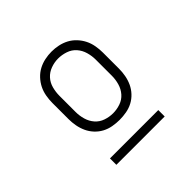

<svg xmlns="http://www.w3.org/2000/svg" viewBox="-132 -833 764 764"><g transform="rotate(-45 250.0 -450.5)"><path d="M250 -317Q231 -317 211.5 -320.5Q192 -324 175 -333Q158 -342 144.5 -356.5Q131 -371 123 -388.5Q115 -406 111.5 -425Q108 -444 108 -463V-554Q108 -573 111.5 -592.5Q115 -612 123.5 -629Q132 -646 145.5 -660.5Q159 -675 176 -684Q193 -693 212 -697Q231 -701 250 -701Q269 -701 288 -697Q307 -693 324 -684Q341 -675 354.5 -660.5Q368 -646 376.5 -629Q385 -612 388.5 -592.5Q392 -573 392 -554V-463Q392 -444 388.5 -425Q385 -406 377 -388.5Q369 -371 355.5 -356.5Q342 -342 325 -333Q308 -324 288.5 -320.5Q269 -317 250 -317ZM250 -354Q271 -354 291.5 -361Q312 -368 326 -384Q340 -400 346 -421Q352 -442 352 -463V-554Q352 -575 346 -596Q340 -617 326 -633Q312 -649 291 -656Q270 -663 249 -663Q228 -663 207.5 -655.5Q187 -648 173 -632.5Q159 -617 153.5 -596Q148 -575 148 -554V-463Q148 -442 154 -421Q160 -400 174 -384Q188 -368 208.5 -361Q229 -354 250 -354ZM114 -200V-236H386V-200Z"/></g></svg>

Font: Iosevka Slab Extralight
Style: Regular
Weight: 200
Monospace: yes
Designer: Belleve Invis
Foundry: Belleve Invis
Version: Version 11.1.1; ttfautohint (v1.8.3)